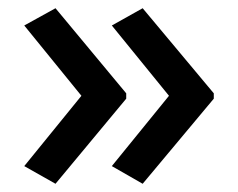

<svg xmlns="http://www.w3.org/2000/svg" viewBox="-20 -566 580 467"><path d="M500 -326V-339L327 -546L252 -504L391 -333L252 -162L327 -119ZM287 -326V-339L115 -546L39 -504L178 -333L39 -162L115 -119Z"/></svg>

Font: Noto Sans Malayalam UI Medium
Style: Regular
Weight: 500
Designer: Jelle Bosma - Monotype Design Team
Foundry: Monotype Imaging Inc.
Version: Version 2.104